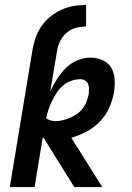

<svg xmlns="http://www.w3.org/2000/svg" viewBox="-20 -763 540 783"><path d="M112 -557Q116 -582 124.5 -607Q133 -632 148 -654.5Q163 -677 184.5 -694.5Q206 -712 230 -723Q254 -734 280 -738.5Q306 -743 331 -743V-655Q311 -655 290 -649.5Q269 -644 252.5 -630Q236 -616 226 -596.5Q216 -577 213 -557ZM397 0H283L159 -199Q158 -200 156.5 -200.5Q155 -201 154 -201L121 0H20L112 -557H213L185 -391Q197 -416 212.5 -440.5Q228 -465 248.5 -485.5Q269 -506 295.5 -517Q322 -528 349 -528Q375 -528 398.5 -517.5Q422 -507 434 -486Q446 -465 447.5 -439Q449 -413 445 -387Q439 -355 425.5 -324Q412 -293 388 -268Q364 -243 334 -227Q304 -211 271 -201ZM207 -269Q222 -269 237.5 -273Q253 -277 267.5 -283.5Q282 -290 295.5 -299.5Q309 -309 318.5 -322Q328 -335 333.5 -350Q339 -365 342 -380Q343 -390 343 -401Q343 -412 339 -421Q335 -430 326.5 -435Q318 -440 307 -440Q289 -440 270.5 -433.5Q252 -427 237 -414Q222 -401 211.5 -385Q201 -369 192.5 -352Q184 -335 178 -317Q172 -299 168 -281Q176 -275 186 -272Q196 -269 207 -269Z"/></svg>

Font: Iosevka Semibold
Style: Italic
Weight: 600
Italic angle: -9°
Monospace: yes
Designer: Belleve Invis
Foundry: Belleve Invis
Version: Version 32.5.0; ttfautohint (v1.8.4)